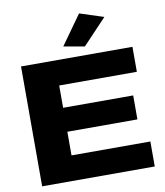

<svg xmlns="http://www.w3.org/2000/svg" viewBox="-100 -1038 964 1120"><g transform="rotate(-10 381.5 -478.0)"><path d="M58 0V-710H718V-562H258V-430H673V-288H258V-148H725V0ZM445 -760 321 -782 445 -956 587 -910Z"/></g></svg>

Font: Special Gothic Expanded One
Style: Regular
Weight: 400
Designer: Alistair McCready
Foundry: Monolith
Version: Version 1.010; ttfautohint (v1.8.4.7-5d5b)